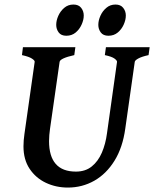

<svg xmlns="http://www.w3.org/2000/svg" viewBox="-20 -827 692 862"><path d="M651.9 -615.2 647 -579.6Q616.2 -572.8 601.1 -564.5Q585.9 -556.2 585 -549.3L542.5 -250Q530.8 -164.6 494.1 -105.5Q457.5 -46.4 403.3 -15.6Q349.1 15.1 284.7 15.1Q231.4 15.1 186 -6.3Q140.6 -27.8 113 -69.1Q85.4 -110.4 85.4 -169.9Q85.4 -196.3 89.8 -226.1L135.7 -549.3Q136.7 -555.2 123.3 -564Q109.9 -572.8 78.6 -579.6L83 -615.2H318.4L313.5 -579.6Q250 -565.4 247.6 -549.3L204.6 -249Q202.6 -234.9 201.4 -220.7Q200.2 -206.5 200.2 -193.8Q200.2 -56.6 320.8 -56.6Q363.3 -56.6 391.8 -79.6Q420.4 -102.5 437.3 -141.6Q454.1 -180.7 460.4 -229L505.4 -549.3Q505.9 -555.2 494.1 -564Q482.4 -572.8 450.7 -579.6L455.6 -615.2ZM544.9 -757.3Q544.9 -737.8 535.4 -716.6Q525.9 -695.3 508.5 -680.9Q491.2 -666.5 466.8 -666.5Q443.4 -666.5 432.4 -681.4Q421.4 -696.3 421.4 -715.3Q421.4 -734.9 430.7 -755.9Q439.9 -776.9 457.3 -791.7Q474.6 -806.6 498.5 -806.6Q521.5 -806.6 533.2 -791.7Q544.9 -776.9 544.9 -757.3ZM356 -757.3Q356 -737.8 346.4 -716.6Q336.9 -695.3 319.6 -680.9Q302.2 -666.5 277.8 -666.5Q254.4 -666.5 243.4 -681.4Q232.4 -696.3 232.4 -715.3Q232.4 -734.9 241.7 -755.9Q251 -776.9 268.3 -791.7Q285.6 -806.6 309.6 -806.6Q333 -806.6 344.5 -791.7Q356 -776.9 356 -757.3Z"/></svg>

Font: Gentium Plus
Style: Bold Italic
Weight: 700
Italic angle: -8°
Designer: Victor Gaultney, Annie Olsen, Iska Routamaa, Becca Hirsbrunner
Foundry: SIL International
Version: Version 6.101